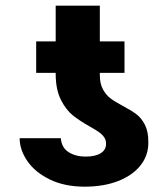

<svg xmlns="http://www.w3.org/2000/svg" viewBox="-20 -663 605 692"><path d="M303.7 -207Q267.1 -227.5 242.4 -247.3Q217.8 -267.1 199.5 -303.2Q181.2 -339.4 180.7 -394.5V-400.4H110.4V-513.7H180.7V-642.6H339.8V-513.7H428.7V-400.4H339.8V-392.6Q339.8 -361.3 351.1 -340.8Q362.3 -320.3 378.7 -308.1Q395 -295.9 422.9 -281.2Q453.1 -265.1 471.7 -251.2Q490.2 -237.3 502.7 -212.4Q515.1 -187.5 514.6 -149.4Q515.1 -103.5 486.8 -67.4Q458.5 -31.2 406.2 -10.7Q354 9.8 285.2 9.8Q212.9 9.8 159.7 -16.1Q106.4 -42 78.6 -82.5Q50.8 -123 50.8 -165H199.2Q202.1 -130.4 227.5 -114.5Q252.9 -98.6 288.1 -98.6Q323.2 -98.6 342.8 -110.6Q362.3 -122.6 362.3 -145.5Q362.3 -158.7 355 -168.9Q347.7 -179.2 336.4 -187Q325.2 -194.8 303.7 -207Z"/></svg>

Font: Pretendard Std ExtraBold
Style: Regular
Weight: 800
Designer: Base glyphs from Inter by Rasmus Andersson; Hangeul glyphs from Noto Sans CJK(Source Han Sans) by Jang Soo-young and Kan
Foundry: Kil Hyung-jin
Version: Version 1.309